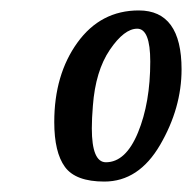

<svg xmlns="http://www.w3.org/2000/svg" viewBox="-20 -722 368 368"><path d="M246 -702Q328 -702 328 -589Q328 -515 287 -444.5Q246 -374 180 -374Q125 -374 104.5 -402Q84 -430 84 -488Q84 -579 128.5 -640.5Q173 -702 246 -702ZM158 -519Q156 -495 156 -476Q156 -411 183 -411Q221 -411 244.5 -468Q268 -525 268 -604Q268 -667 243 -667Q218 -667 190.5 -626.5Q163 -586 158 -519Z"/></svg>

Font: Lobster Two
Style: Bold Italic
Weight: 700
Designer: Pablo Impallari
Foundry: Pablo Impallari. www.impallari.com
Version: Version 2.000